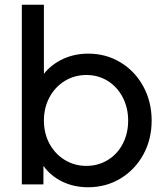

<svg xmlns="http://www.w3.org/2000/svg" viewBox="-20 -777 709 809"><path d="M163 -78V0H72V-757H165V-466Q197 -506 245.5 -528.5Q294 -551 352 -551Q427 -551 488 -514Q549 -477 584 -412.5Q619 -348 619 -269Q619 -190 584 -126Q549 -62 488 -25Q427 12 351 12Q292 12 243 -11.5Q194 -35 163 -78ZM344 -78Q394 -78 434.5 -103Q475 -128 497.5 -171.5Q520 -215 520 -269Q520 -323 497 -367Q474 -411 434 -436Q394 -461 344 -461Q294 -461 253 -436Q212 -411 188.5 -367Q165 -323 165 -269Q165 -215 188.5 -171.5Q212 -128 253 -103Q294 -78 344 -78Z"/></svg>

Font: Eudoxus Sans Medium
Style: Regular
Weight: 500
Designer: Stijn de Vries
Foundry: tokotype
Version: Version 2.005